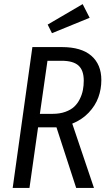

<svg xmlns="http://www.w3.org/2000/svg" viewBox="-20 -918 535 938"><path d="M418 -831.1 233.9 -755.9 212.9 -797.9 383.8 -897.9ZM475.1 -526.9Q475.1 -482.4 460.4 -442.1Q445.8 -401.9 413.1 -367.4Q380.4 -333 333 -314L439 0H352.1L255.9 -295.9H166L124 0H42L138.2 -688H282.2Q377.4 -688 426.3 -645.5Q475.1 -603 475.1 -526.9ZM174.8 -361.8H236.8Q272 -361.8 299.1 -371.6Q326.2 -381.3 342.8 -397Q359.4 -412.6 370.1 -434.6Q380.9 -456.5 385 -478.3Q389.2 -500 389.2 -523.9Q389.2 -574.7 363.3 -597.9Q337.4 -621.1 280.8 -621.1H211.9Z"/></svg>

Font: Fira Sans Compressed Book
Style: Italic
Weight: 350
Width: 3
Italic angle: -8°
Designer: Carrois Corporate & Edenspiekermann AG
Foundry: Carrois Corporate GbR & Edenspiekermann AG
Version: Version 4.203;PS 004.203;hotconv 1.0.88;makeotf.lib2.5.64775